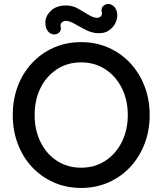

<svg xmlns="http://www.w3.org/2000/svg" viewBox="-20 -918 801 948"><path d="M719 -350Q719 -274 694 -208.5Q669 -143 623.5 -94Q578 -45 516 -17.5Q454 10 380 10Q307 10 245 -17.5Q183 -45 137.5 -94Q92 -143 67.5 -208.5Q43 -274 43 -350Q43 -426 67.5 -491.5Q92 -557 137.5 -606Q183 -655 245 -682.5Q307 -710 380 -710Q454 -710 516 -682.5Q578 -655 623.5 -606Q669 -557 694 -491.5Q719 -426 719 -350ZM611 -350Q611 -424 581.5 -483Q552 -542 500 -576Q448 -610 380 -610Q313 -610 261 -576Q209 -542 180 -483.5Q151 -425 151 -350Q151 -276 180 -217Q209 -158 261 -124Q313 -90 380 -90Q448 -90 500 -124Q552 -158 581.5 -217Q611 -276 611 -350ZM248 -748Q229 -748 216 -764.5Q203 -781 204 -810Q206 -842 233 -866.5Q260 -891 307 -891Q338 -891 365.5 -875.5Q393 -860 417 -845Q441 -830 459 -830Q471 -830 478 -837.5Q485 -845 483 -857Q478 -876 488.5 -887Q499 -898 514 -898Q534 -898 547 -881.5Q560 -865 559 -838Q558 -819 547.5 -800Q537 -781 517.5 -767.5Q498 -754 468 -754Q436 -754 405.5 -769.5Q375 -785 349 -800Q323 -815 305 -815Q294 -815 286 -808Q278 -801 279 -788Q284 -770 273.5 -759Q263 -748 248 -748Z"/></svg>

Font: Quicksand Light SemiBold
Style: Regular
Weight: 600
Version: Version 3.006